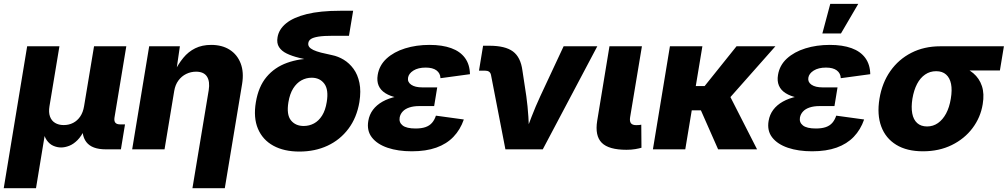

<svg xmlns="http://www.w3.org/2000/svg" viewBox="-43 -784 5291 1008"><path d="M-23.4 204.1 99.6 -541H269L216.8 -226.6Q211.4 -194.3 219.5 -172.1Q227.5 -149.9 246.3 -138.7Q265.1 -127.4 291.5 -127.4Q318.8 -127.4 341.1 -138.9Q363.3 -150.4 378.2 -172.4Q393.1 -194.3 398.4 -226.6L450.7 -541H620.1L558.1 -167Q555.2 -148.9 562.5 -139.9Q569.8 -130.9 588.4 -130.9H613.3L591.8 0H512.2Q439.9 0 410.6 -37.8Q381.3 -75.7 393.1 -146.5L401.4 -195.8H427.2Q418.5 -141.6 401.6 -105.5Q384.8 -69.3 363.8 -48.3Q342.8 -27.3 320.6 -18.6Q298.3 -9.8 277.8 -9.8Q256.8 -9.8 236.8 -18.6Q216.8 -27.3 202.1 -48.3Q187.5 -69.3 182.6 -105.5Q177.7 -141.6 186.5 -195.8H211.9L146 204.1Z M871.6 -306.2 820.8 0H650.9L740.2 -541H901.4L881.3 -402.8L871.1 -403.8Q892.6 -447.8 919.2 -480.2Q945.8 -512.7 981.9 -530.5Q1018.1 -548.3 1065.4 -548.3Q1123 -548.3 1162.8 -522.9Q1202.6 -497.6 1220.5 -451.2Q1238.3 -404.8 1228 -342.8L1137.2 204.1H967.3L1052.7 -310.1Q1060.1 -356.4 1043.5 -382.1Q1026.9 -407.7 986.3 -407.7Q959 -407.7 934.6 -395.8Q910.2 -383.8 893.6 -361.3Q877 -338.9 871.6 -306.2Z M1528.8 11.7Q1448.2 11.7 1392.1 -19Q1335.9 -49.8 1311.3 -107.9Q1286.6 -166 1300.3 -247.6Q1314 -329.6 1356.4 -380.1Q1398.9 -430.7 1464.1 -454.1Q1529.3 -477.5 1609.9 -477.5L1607.4 -463.4Q1564.5 -471.2 1527.1 -480.5Q1489.7 -489.7 1462.4 -502.9Q1435.1 -516.1 1421.9 -536.9Q1408.7 -557.6 1414.1 -588.4Q1420.9 -629.9 1458.7 -661.1Q1496.6 -692.4 1567.4 -710Q1638.2 -727.5 1743.7 -727.5H1811L1789.1 -596.2H1706.5Q1655.8 -596.2 1627.9 -591.6Q1600.1 -586.9 1588.6 -578.6Q1577.1 -570.3 1575.7 -558.1Q1573.7 -546.9 1580.3 -537.8Q1586.9 -528.8 1602.3 -521.5Q1617.7 -514.2 1642.1 -507.8Q1666.5 -501.5 1700.2 -494.6Q1731.9 -488.3 1761.5 -470.5Q1791 -452.6 1813 -422.6Q1835 -392.6 1844 -349.1Q1853 -305.7 1843.8 -248Q1830.1 -166.5 1786.4 -108.2Q1742.7 -49.8 1676.5 -19Q1610.4 11.7 1528.8 11.7ZM1551.3 -122.6Q1580.6 -122.6 1605.5 -136Q1630.4 -149.4 1647.9 -177.2Q1665.5 -205.1 1672.4 -248.5Q1683.1 -313 1659.7 -344.5Q1636.2 -376 1593.3 -376Q1564.5 -376 1539.3 -362.1Q1514.2 -348.1 1496.3 -319.8Q1478.5 -291.5 1471.2 -247.6Q1460.4 -182.1 1484.4 -152.3Q1508.3 -122.6 1551.3 -122.6Z M2119.1 10.3Q2046.4 10.3 1991.7 -8.3Q1937 -26.9 1909.4 -62.5Q1881.8 -98.1 1890.6 -149.4Q1896 -182.1 1915 -207.5Q1934.1 -232.9 1965.3 -250.5Q1996.6 -268.1 2039.3 -277.3Q2082 -286.6 2134.8 -286.6H2246.1L2236.3 -227.1H2157.7Q2127.9 -227.1 2106 -219.7Q2084 -212.4 2071.3 -198.7Q2058.6 -185.1 2055.2 -167Q2050.8 -141.1 2071 -125.2Q2091.3 -109.4 2138.7 -109.4Q2169.9 -109.4 2190.9 -116.7Q2211.9 -124 2225.1 -139.2Q2238.3 -154.3 2245.6 -176.8L2392.1 -156.7Q2373.5 -103 2337.6 -65.7Q2301.8 -28.3 2247.6 -9Q2193.4 10.3 2119.1 10.3ZM2131.8 -263.2Q2081.5 -263.2 2043.5 -271Q2005.4 -278.8 1980.2 -294.7Q1955.1 -310.5 1944.8 -334.5Q1934.6 -358.4 1939.9 -390.6Q1948.2 -441.4 1986.6 -476.6Q2024.9 -511.7 2083.7 -530Q2142.6 -548.3 2211.9 -548.3Q2278.8 -548.3 2325.9 -531.2Q2373 -514.2 2398.2 -479.7Q2423.3 -445.3 2424.3 -394.5L2269.5 -373.5Q2268.6 -399.4 2248.8 -414.3Q2229 -429.2 2191.9 -429.2Q2152.3 -429.2 2127.4 -413.6Q2102.5 -397.9 2099.1 -375.5Q2095.7 -353 2116 -339.1Q2136.2 -325.2 2174.3 -325.2H2252.4L2242.2 -263.2Z M2610.4 0 2534.7 -390.6Q2532.2 -402.3 2524.4 -407.7Q2516.6 -413.1 2502.4 -413.1H2471.7L2493.2 -543.9H2525.9Q2609.4 -543.9 2649.9 -513.9Q2690.4 -483.9 2699.7 -414.1L2720.2 -278.8Q2727.5 -225.6 2731 -170.7Q2734.4 -115.7 2736.8 -55.7H2704.1Q2726.6 -116.2 2747.6 -170.7Q2768.6 -225.1 2793.5 -278.8L2916 -541H3092.8L2806.6 0Z M3246.1 2.4Q3152.8 2.4 3116.2 -34.4Q3079.6 -71.3 3092.3 -149.9L3156.7 -541H3327.1L3265.1 -168.5Q3261.7 -147.5 3269.3 -137.2Q3276.9 -127 3297.4 -127Q3307.1 -127 3313.2 -127.7Q3319.3 -128.4 3323.7 -129.4L3324.7 -8.3Q3313 -4.9 3292.5 -1.2Q3272 2.4 3246.1 2.4Z M3644.5 -541 3554.7 0H3384.8L3474.1 -541ZM4027.8 -541 3730 -204.6H3552.2L3570.8 -332H3656.2L3823.7 -541ZM3727.1 0 3633.8 -211.4 3784.2 -289.1 3931.6 0Z M4220.7 10.3Q4147.9 10.3 4093.3 -8.3Q4038.6 -26.9 4011 -62.5Q3983.4 -98.1 3992.2 -149.4Q3997.6 -182.1 4016.6 -207.5Q4035.6 -232.9 4066.9 -250.5Q4098.1 -268.1 4140.9 -277.3Q4183.6 -286.6 4236.3 -286.6H4347.7L4337.9 -227.1H4259.3Q4229.5 -227.1 4207.5 -219.7Q4185.5 -212.4 4172.9 -198.7Q4160.2 -185.1 4156.7 -167Q4152.3 -141.1 4172.6 -125.2Q4192.9 -109.4 4240.2 -109.4Q4271.5 -109.4 4292.5 -116.7Q4313.5 -124 4326.7 -139.2Q4339.8 -154.3 4347.2 -176.8L4493.7 -156.7Q4475.1 -103 4439.2 -65.7Q4403.3 -28.3 4349.1 -9Q4294.9 10.3 4220.7 10.3ZM4233.4 -263.2Q4183.1 -263.2 4145 -271Q4106.9 -278.8 4081.8 -294.7Q4056.6 -310.5 4046.4 -334.5Q4036.1 -358.4 4041.5 -390.6Q4049.8 -441.4 4088.1 -476.6Q4126.5 -511.7 4185.3 -530Q4244.1 -548.3 4313.5 -548.3Q4380.4 -548.3 4427.5 -531.2Q4474.6 -514.2 4499.8 -479.7Q4524.9 -445.3 4525.9 -394.5L4371.1 -373.5Q4370.1 -399.4 4350.3 -414.3Q4330.6 -429.2 4293.5 -429.2Q4253.9 -429.2 4229 -413.6Q4204.1 -397.9 4200.7 -375.5Q4197.3 -353 4217.5 -339.1Q4237.8 -325.2 4275.9 -325.2H4354L4343.8 -263.2ZM4274.4 -608.4 4315.9 -763.7H4462.9L4372.1 -608.4Z M4802.7 10.3Q4717.8 10.3 4662.1 -23.9Q4606.4 -58.1 4583.5 -120.1Q4560.5 -182.1 4574.2 -265.6Q4587.9 -349.1 4631.3 -410.9Q4674.8 -472.7 4741.7 -506.8Q4808.6 -541 4893.6 -541H5227.5L5206.5 -414.1H4970.7L4871.6 -410.2Q4839.4 -410.2 4814 -392.8Q4788.6 -375.5 4771.7 -343.5Q4754.9 -311.5 4747.1 -265.6Q4740.2 -221.2 4746.3 -188.5Q4752.4 -155.8 4772.2 -137.9Q4792 -120.1 4824.2 -120.1Q4856 -120.1 4881.3 -137.9Q4906.7 -155.8 4924.1 -188.2Q4941.4 -220.7 4948.7 -265.6Q4956.5 -311.5 4950 -343.5Q4943.4 -375.5 4923.8 -392.8Q4904.3 -410.2 4872.1 -410.2L4879.4 -453.6Q4939 -453.6 4986.8 -440.2Q5034.7 -426.8 5066.7 -399.7Q5098.6 -372.6 5112.1 -332Q5125.5 -291.5 5116.2 -236.8Q5105 -167.5 5062.7 -111.3Q5020.5 -55.2 4953.9 -22.5Q4887.2 10.3 4802.7 10.3Z"/></svg>

Font: Inter 17pt ExtraBold
Style: Italic
Weight: 800
Italic angle: -9.3988°
Version: Version 4.001;git-66647c0bb